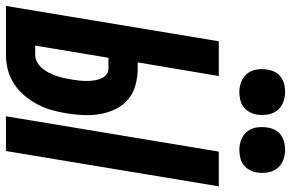

<svg xmlns="http://www.w3.org/2000/svg" viewBox="-198 -814 1004 663"><g transform="rotate(90 304.5 -482.0)"><path d="M374 0 496 -735H616L494 0ZM-7 0 115 -735H235L188 -455H209Q238 -455 266 -447.5Q294 -440 315 -422.5Q336 -405 348.5 -380Q361 -355 366 -327Q371 -299 370 -269.5Q369 -240 364 -211Q360 -185 353 -159.5Q346 -134 333.5 -110Q321 -86 303 -64.5Q285 -43 262 -28Q239 -13 213 -6.5Q187 0 162 0ZM130 -101H162Q175 -101 187.5 -108Q200 -115 209 -126Q218 -137 224 -149Q230 -161 234.5 -174Q239 -187 242 -200Q245 -213 247 -226Q249 -239 250.5 -252Q252 -265 252 -277.5Q252 -290 250.5 -302.5Q249 -315 244.5 -326.5Q240 -338 231 -346Q222 -354 209 -354H172ZM490 -806Q471 -806 454 -813Q437 -820 426 -834Q415 -848 412.5 -866.5Q410 -885 413 -904Q415 -917 421.5 -929.5Q428 -942 439.5 -950Q451 -958 464 -961Q477 -964 490 -964Q509 -964 526.5 -957Q544 -950 554.5 -936Q565 -922 568 -903.5Q571 -885 568 -866Q566 -853 559 -840.5Q552 -828 541 -820Q530 -812 516.5 -809Q503 -806 490 -806ZM290 -806Q271 -806 254 -813Q237 -820 226 -834Q215 -848 212.5 -866.5Q210 -885 213 -904Q215 -917 221.5 -929.5Q228 -942 239.5 -950Q251 -958 264 -961Q277 -964 290 -964Q309 -964 326.5 -957Q344 -950 354.5 -936Q365 -922 368 -903.5Q371 -885 368 -866Q366 -853 359 -840.5Q352 -828 341 -820Q330 -812 316.5 -809Q303 -806 290 -806Z"/></g></svg>

Font: Iosevka Curly Extended
Style: Bold Italic
Weight: 700
Width: 7
Italic angle: -9°
Monospace: yes
Designer: Belleve Invis
Foundry: Belleve Invis
Version: Version 11.1.0; ttfautohint (v1.8.3)